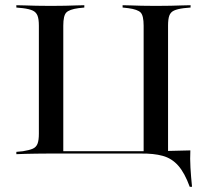

<svg xmlns="http://www.w3.org/2000/svg" viewBox="-20 -591 780 736"><path d="M129 -201.6V-492.7Q129 -517.7 123.8 -531Q118.5 -544.4 105.6 -550.4Q92.7 -556.5 67.7 -559.7L42.7 -562.1V-571Q58.1 -571 77 -570.2Q96 -569.4 118.5 -569Q141.1 -568.5 166.1 -568.5H175H183.9Q208.9 -568.5 230.6 -569Q252.4 -569.4 270.6 -570.2Q288.7 -571 303.2 -571V-562.1L280.6 -559.7Q245.2 -554.8 233.9 -542.7Q222.6 -530.6 222.6 -492.7V-201.6ZM530.6 -201.6V-492.7Q530.6 -530.6 519.4 -542.7Q508.1 -554.8 471.8 -559.7L450 -562.1V-571Q464.5 -571 482.7 -570.2Q500.8 -569.4 522.2 -569Q543.5 -568.5 568.5 -568.5H576.6H586.3Q612.1 -568.5 634.7 -569Q657.3 -569.4 676.2 -570.2Q695.2 -571 710.5 -571V-562.1L684.7 -559.7Q659.7 -556.5 646.8 -550.4Q633.9 -544.4 629 -531Q624.2 -517.7 624.2 -492.7V-201.6ZM166.1 -2.4Q141.1 -2.4 118.5 -2Q96 -1.6 77 -1.2Q58.1 -0.8 42.7 0V-8.9L67.7 -11.3Q92.7 -15.3 105.6 -21Q118.5 -26.6 123.8 -39.9Q129 -53.2 129 -78.2V-201.6H222.6V-9.7L218.5 -11.3H534.7L530.6 -9.7V-201.6H624.2V-2.4H175.8ZM497.6 -2.4 507.3 -11.3H516.9Q581.5 -11.3 627.4 -12.5Q673.4 -13.7 709.7 -14.5Q708.1 16.9 710.1 51.6Q712.1 86.3 716.1 125H707.3Q687.9 71.8 663.3 44Q638.7 16.1 604 6.5Q569.4 -3.2 518.5 -2.4Z"/></svg>

Font: Playfair 144pt SemiExpanded Medium
Style: Regular
Weight: 500
Width: 6
Designer: Claus Eggers Sørensen
Foundry: Claus Eggers Sørensen
Version: Version 2.203